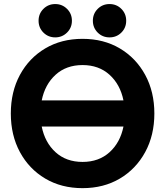

<svg xmlns="http://www.w3.org/2000/svg" viewBox="-20 -930 828 962"><path d="M34.2 -361.3Q34.2 -470.2 79.8 -554.7Q125.5 -639.2 206.5 -687.3Q287.6 -735.4 393.6 -735.4Q499.5 -735.4 580.6 -687.3Q661.6 -639.2 707.5 -554.7Q753.4 -470.2 753.4 -361.3Q753.4 -252.4 707.5 -168Q661.6 -83.5 580.6 -35.4Q499.5 12.7 393.6 12.7Q287.6 12.7 206.5 -35.4Q125.5 -83.5 79.8 -168Q34.2 -252.4 34.2 -361.3ZM393.6 -604Q312 -604 258.5 -555.4Q205.1 -506.8 189 -426.8H598.6Q582.5 -506.8 528.8 -555.4Q475.1 -604 393.6 -604ZM393.6 -118.7Q475.1 -118.7 528.8 -167.2Q582.5 -215.8 598.6 -295.9H189Q205.1 -215.8 258.5 -167.2Q312 -118.7 393.6 -118.7ZM445.3 -826.2Q445.3 -861.3 469.5 -885.5Q493.7 -909.7 528.8 -909.7Q564 -909.7 588.1 -885.5Q612.3 -861.3 612.3 -826.2Q612.3 -791 588.1 -766.8Q564 -742.7 528.8 -742.7Q493.7 -742.7 469.5 -766.8Q445.3 -791 445.3 -826.2ZM173.3 -826.2Q173.3 -861.3 197.5 -885.5Q221.7 -909.7 256.8 -909.7Q291.5 -909.7 315.9 -885.5Q340.3 -861.3 340.3 -826.2Q340.3 -791 315.9 -766.8Q291.5 -742.7 256.8 -742.7Q221.7 -742.7 197.5 -766.8Q173.3 -791 173.3 -826.2Z"/></svg>

Font: Giphurs
Style: Bold
Weight: 700
Version: Version 0.920; ttfautohint (v1.8.4.7-5d5b)